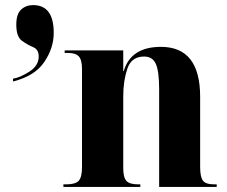

<svg xmlns="http://www.w3.org/2000/svg" viewBox="-20 -734 893 754"><path d="M229 0H531V-10H523Q489 -10 476.5 -23.5Q464 -37 464 -74V-356Q464 -416 480 -464Q496 -512 546 -512Q579 -512 592 -483Q605 -454 605 -383V0H831V-10H822Q788 -10 777 -24.5Q766 -39 766 -79V-354Q766 -550 612 -550Q494 -550 466 -455H464V-536H234V-526H248Q277 -526 289.5 -512.5Q302 -499 302 -463V-77Q302 -38 289 -24Q276 -10 240 -10H229ZM31 -414Q116 -435 153.5 -490Q191 -545 191 -605Q191 -714 110 -714Q82 -714 63 -696.5Q44 -679 44 -637Q44 -590 66 -574Q88 -558 110 -549Q132 -540 132 -512Q132 -476 95 -452.5Q58 -429 31 -425Z"/></svg>

Font: Noto Serif Display SemiCondensed Extra
Style: Regular
Weight: 800
Width: 4
Designer: Monotype Design Team
Foundry: Monotype Imaging Inc.
Version: Version 1.900